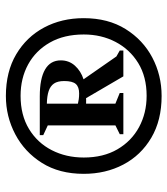

<svg xmlns="http://www.w3.org/2000/svg" viewBox="23 -853 580 666"><g transform="rotate(-90 313.0 -520.0)"><path d="M313 -249.4Q228.7 -249.4 168.1 -285.2Q107.4 -321 75.2 -382.2Q43 -443.4 43 -519.6Q43 -604.2 80.8 -664.4Q118.6 -724.6 180.3 -757.1Q242 -789.6 313 -789.6Q397.2 -789.6 457.6 -753.8Q518 -718 550.5 -657.1Q583 -596.2 583 -519.6Q583 -435.1 545.2 -374.4Q507.4 -313.8 446.2 -281.6Q385 -249.4 313 -249.4ZM313.6 -301.4Q379.9 -301.4 427.4 -330.6Q474.9 -359.9 500.6 -409.2Q526.4 -458.5 526.4 -519.4Q526.4 -587.9 498.4 -637Q470.5 -686.1 422.5 -712.4Q374.5 -738.6 313.6 -738.6Q246.7 -738.6 198.6 -709.4Q150.5 -680.1 125.1 -630.5Q99.6 -580.9 99.6 -519.4Q99.6 -451.5 128.1 -402.7Q156.5 -353.9 205.1 -327.6Q253.7 -301.4 313.6 -301.4ZM180.4 -382.1V-394.5L211.1 -409.7V-644.2L177.2 -660V-672H312.1Q373.4 -672 405 -653.6Q436.6 -635.2 436.6 -599.1Q436.6 -570.5 418 -549.9Q399.4 -529.4 370.9 -520.2L450.2 -406.2L470.6 -394.7V-382.1H381.1L305.5 -511.5Q302.6 -511.1 298.8 -511.2Q295 -511.4 286.5 -511.4V-409.7L323.4 -394.7V-382.1ZM321.9 -535.5Q344.5 -535.5 354.7 -547.1Q364.9 -558.7 364.9 -587.2Q364.9 -610.1 356.2 -622.8Q347.5 -635.4 330.3 -641.1Q313.1 -646.9 286.5 -647.5V-539.7Q292.9 -538.1 301.8 -536.8Q310.7 -535.5 321.9 -535.5Z"/></g></svg>

Font: Ancizar Serif Light
Style: Regular
Weight: 300
Designer: Cesar Puertas, Viviana Monsalve, Julian Moncada, Julian Prieto, Jose Castro, Felipe Aragon, Mariel Hernandez, Sara Alarc
Version: Version 8.100